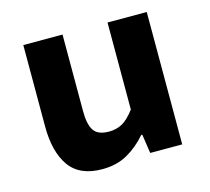

<svg xmlns="http://www.w3.org/2000/svg" viewBox="-80 -589 760 695"><g transform="rotate(-15 300.0 -242.0)"><path d="M222.8 12Q138.1 12 100 -42Q62 -96 62 -189.9V-496.1H209V-208.7Q209 -159.1 224.4 -136.2Q239.9 -113.2 281.3 -113.2Q308.9 -113.2 330.9 -125.2Q352.8 -137.3 377.6 -169.9V-496.1H524.6V0H404.7L394.1 -71.3H390.1Q357.5 -33.5 317.2 -10.8Q276.9 12 222.8 12Z"/></g></svg>

Font: Source Code Pro ExtraLight
Style: Regular
Weight: 200
Monospace: yes
Designer: Paul D. Hunt, Teo Tuominen
Foundry: Adobe
Version: Version 1.026;hotconv 1.1.0;makeotfexe 2.6.0